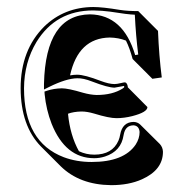

<svg xmlns="http://www.w3.org/2000/svg" viewBox="-20 -462 528 550"><path d="M250 -19Q301.8 -19 319.3 -59.1Q322.8 -67.4 324.2 -76.2Q330.6 -112.3 362.8 -112.8Q374 -112.3 381.3 -105.5L438 -49.3Q446.3 -40 446.8 -27.3Q446.8 24.9 386.2 51.8Q349.1 68.4 298.3 68.4Q208 67.4 153.8 14.2L97.2 -42.5Q39.6 -101.6 39.1 -209Q39.1 -318.8 106.9 -386.2Q164.1 -441.4 247.1 -441.9Q273.9 -441.9 323.7 -433.6Q346.2 -430.2 376 -430.2L432.6 -373.5Q435.5 -301.3 443.4 -240.2L416.5 -236.3L359.9 -293Q351.6 -324.2 340.8 -345.7Q319.8 -354 294.4 -354.5Q204.1 -353 180.7 -246.1Q191.9 -248 201.2 -248Q222.2 -248 269 -230Q292.5 -221.2 308.1 -221.2Q314.9 -221.2 326.7 -224.1Q335 -226.1 337.9 -226.1Q340.3 -225.6 341.8 -224.1Q345.7 -219.7 346.2 -211.9L402.3 -155.3Q402.3 -140.6 358.9 -129.4Q335.4 -123.5 313.5 -123.5Q292.5 -123.5 249.5 -136.7Q229.5 -142.6 213.4 -142.6Q190.4 -142.1 174.8 -136.2Q180.7 -74.7 206.1 -28.8Q227.1 -19 250 -19ZM250 -8.8Q167.5 -8.8 127.9 -107.4Q112.3 -147.5 107.9 -191.9L107.4 -199.7L114.7 -202.1Q133.8 -208.5 157.2 -209Q175.3 -209 217.8 -196.3Q238.8 -190.4 256.8 -189.9Q302.2 -189.9 331.5 -208.5Q335 -210.9 335.9 -212.4Q335.4 -214.8 335.4 -215.8Q309.6 -210.9 308.1 -210.9Q289.6 -210.9 243.7 -228.5Q218.8 -238.3 201.2 -237.8Q169.9 -237.3 120.6 -212.9L106 -205.6V-222.2Q110.8 -419.4 237.8 -420.9Q333 -419.4 367.2 -304.2L376 -305.7Q369.1 -359.4 366.2 -419.9Q346.2 -420.4 294.9 -428.7Q273.9 -431.6 247.1 -432.1Q140.1 -432.1 84.5 -341.8Q49.3 -283.2 48.8 -209Q48.8 -55.2 162.6 -11.7Q199.2 2 242.2 2Q335 2 368.7 -47.9Q379.9 -65.4 379.9 -84Q378.4 -101.6 362.8 -103Q339.4 -103 334.5 -77.1Q334 -75.2 334 -74.7Q327.1 -28.8 280.8 -13.7Q265.6 -8.8 250 -8.8Z"/></svg>

Font: Linux Biolinum Shadow O
Style: Bold
Weight: 700
Designer: Philipp H. Poll
Foundry: Philipp H. Poll
Version: Version 0.9.2